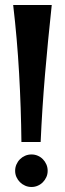

<svg xmlns="http://www.w3.org/2000/svg" viewBox="-20 -723 256 761"><path d="M185.1 -703.1Q169.9 -562 158.4 -427.7Q147 -293.5 141.1 -160.2H64.9Q63.5 -294.9 55.7 -432.6Q47.9 -570.3 32.2 -703.1ZM168.9 -45.9Q168.9 -32.7 163.8 -21.2Q158.7 -9.8 150.1 -1Q141.6 7.8 129.9 12.9Q118.2 18.1 105 18.1Q91.3 18.1 79.6 12.9Q67.9 7.8 59.1 -1Q50.3 -9.8 45.2 -21.2Q40 -32.7 40 -45.9Q40 -59.6 45.2 -71.3Q50.3 -83 59.1 -91.8Q67.9 -100.6 79.6 -105.7Q91.3 -110.8 105 -110.8Q118.2 -110.8 129.9 -105.7Q141.6 -100.6 150.1 -91.8Q158.7 -83 163.8 -71.3Q168.9 -59.6 168.9 -45.9Z"/></svg>

Font: Rum Raisin
Style: Regular
Weight: 400
Designer: Astigmatic (AOETI)
Foundry: Astigmatic (AOETI)
Version: Version 1.000